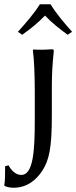

<svg xmlns="http://www.w3.org/2000/svg" viewBox="-61 -664 358 900"><path d="M182 -251C182 -326 185 -362 191 -423C191 -432 190 -433 182 -433C159 -431 116 -430 95 -432L93 -429C99 -386 102 -310 102 -235V-96C102 41 95 156 39 156C10 156 -10 131 -21 111L-37 115C-37 142 -37 189 -41 204L-40 207C-32 212 -16 216 3 216C66 216 110 179 138 135C169 87 182 30 182 -120ZM176 -644H126C97 -598 59 -555 23 -515L43 -501C81 -528 113 -553 150 -591C184 -555 217 -530 256 -501L277 -515C241 -555 205 -597 176 -644Z"/></svg>

Font: Libertinus Sans
Style: Regular
Weight: 400
Designer: Philipp H. Poll, Khaled Hosny
Foundry: Caleb Maclennan
Version: Version 7.050;RELEASE